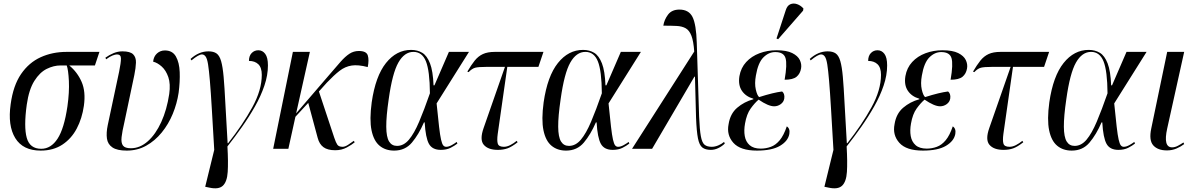

<svg xmlns="http://www.w3.org/2000/svg" viewBox="-20 -823 6618 1062"><path d="M205 10Q107 10 64.5 -59Q22 -128 39 -247Q53 -350 96.5 -413.5Q140 -477 205 -506.5Q270 -536 348 -536H530L505 -461H363Q408 -424 431.5 -370Q455 -316 444 -238Q434 -168 404.5 -112Q375 -56 325 -23Q275 10 205 10ZM208 0Q262 0 298.5 -56Q335 -112 353 -235Q364 -313 361 -375Q358 -437 349 -461H315Q277 -461 238.5 -442Q200 -423 170 -375.5Q140 -328 128 -244Q111 -121 128 -60.5Q145 0 208 0Z M681 10Q628 10 602 -7.5Q576 -25 571.5 -56.5Q567 -88 576 -131L639 -427Q649 -476 649 -499Q649 -522 627 -522Q618 -522 602.5 -516Q587 -510 567 -495L563 -504Q584 -519 608 -529Q632 -539 657 -539Q700 -539 716.5 -522.5Q733 -506 732 -476.5Q731 -447 723 -408L668 -147Q656 -96 652.5 -64.5Q649 -33 660 -18Q671 -3 704 -3Q754 -3 797.5 -41.5Q841 -80 872 -148Q903 -216 916 -303Q924 -359 911 -396.5Q898 -434 874.5 -455Q851 -476 827 -482Q830 -511 848.5 -527.5Q867 -544 892 -544Q934 -544 953 -510.5Q972 -477 974 -424Q976 -371 968 -310Q959 -250 935.5 -193Q912 -136 874.5 -90Q837 -44 788.5 -17Q740 10 681 10Z M1139 215 1115 210 1165 6Q1157 -130 1151.5 -223Q1146 -316 1141 -375Q1136 -434 1131 -466Q1126 -498 1117.5 -510Q1109 -522 1097 -522Q1079 -522 1039 -489L1034 -497Q1080 -539 1133 -539Q1161 -539 1177.5 -527.5Q1194 -516 1203 -485Q1212 -454 1217 -397.5Q1222 -341 1226.5 -251Q1231 -161 1239 -31H1242Q1323 -134 1375.5 -229.5Q1428 -325 1428 -409Q1428 -449 1409 -467.5Q1390 -486 1357 -486Q1357 -514 1372 -529.5Q1387 -545 1409 -545Q1432 -545 1447 -525Q1462 -505 1462 -461Q1462 -407 1442.5 -349.5Q1423 -292 1390.5 -234.5Q1358 -177 1318.5 -121Q1279 -65 1238 -13Q1243 74 1239.5 128Q1236 182 1213 204Q1190 226 1139 215Z M1491 0 1600 -536H1694L1618 -196L1803 -411Q1838 -452 1863.5 -481Q1889 -510 1912.5 -525.5Q1936 -541 1965 -541Q2007 -541 2014.5 -516Q2022 -491 2014 -452Q1961 -466 1925 -460.5Q1889 -455 1858 -431Q1827 -407 1788 -366L1744 -317L1829 -61Q1838 -34 1846 -22.5Q1854 -11 1875 -11Q1888 -11 1904.5 -21.5Q1921 -32 1937 -44L1942 -36Q1927 -23 1898.5 -7.5Q1870 8 1834 8Q1792 8 1769 -9Q1746 -26 1737 -61L1685 -254L1614 -177L1575 0Z M2160 10Q2112 10 2079.5 -17Q2047 -44 2035 -102.5Q2023 -161 2036 -257Q2057 -402 2115 -474.5Q2173 -547 2254 -547Q2289 -547 2315.5 -531Q2342 -515 2358.5 -472.5Q2375 -430 2378 -351H2383L2463 -536H2574L2395 -251Q2403 -171 2408.5 -123Q2414 -75 2419.5 -51Q2425 -27 2431.5 -19Q2438 -11 2448 -11Q2462 -11 2479 -20.5Q2496 -30 2506 -38L2510 -29Q2495 -17 2472.5 -5.5Q2450 6 2418 6Q2371 6 2352.5 -27.5Q2334 -61 2329 -146H2325Q2296 -79 2258.5 -34.5Q2221 10 2160 10ZM2176 -16Q2213 -16 2242 -50.5Q2271 -85 2298.5 -150Q2326 -215 2358 -307Q2357 -431 2336 -483.5Q2315 -536 2267 -536Q2217 -536 2183.5 -477Q2150 -418 2130 -274Q2116 -179 2116.5 -122Q2117 -65 2132 -40.5Q2147 -16 2176 -16Z M2734 6Q2680 6 2656 -22Q2632 -50 2655 -115L2773 -453H2668Q2627 -453 2609 -448.5Q2591 -444 2572 -424L2565 -427Q2586 -463 2605.5 -487.5Q2625 -512 2651 -524Q2677 -536 2717 -536H2986L2958 -453H2786L2733 -82Q2728 -45 2733.5 -28Q2739 -11 2767 -11Q2784 -11 2802.5 -20.5Q2821 -30 2838 -44L2843 -36Q2811 -11 2787.5 -2.5Q2764 6 2734 6Z M3111 10Q3063 10 3030.5 -17Q2998 -44 2986 -102.5Q2974 -161 2987 -257Q3008 -402 3066 -474.5Q3124 -547 3205 -547Q3240 -547 3266.5 -531Q3293 -515 3309.5 -472.5Q3326 -430 3329 -351H3334L3414 -536H3525L3346 -251Q3354 -171 3359.5 -123Q3365 -75 3370.5 -51Q3376 -27 3382.5 -19Q3389 -11 3399 -11Q3413 -11 3430 -20.5Q3447 -30 3457 -38L3461 -29Q3446 -17 3423.5 -5.5Q3401 6 3369 6Q3322 6 3303.5 -27.5Q3285 -61 3280 -146H3276Q3247 -79 3209.5 -34.5Q3172 10 3111 10ZM3127 -16Q3164 -16 3193 -50.5Q3222 -85 3249.5 -150Q3277 -215 3309 -307Q3308 -431 3287 -483.5Q3266 -536 3218 -536Q3168 -536 3134.5 -477Q3101 -418 3081 -274Q3067 -179 3067.5 -122Q3068 -65 3083 -40.5Q3098 -16 3127 -16Z M3476 0 3820 -538Q3816 -595 3804.5 -625Q3793 -655 3773 -666.5Q3753 -678 3722.5 -679.5Q3692 -681 3649 -681Q3654 -714 3675 -742Q3696 -770 3738 -770Q3790 -770 3810.5 -729Q3831 -688 3834 -586L3847 -178Q3850 -106 3856.5 -70Q3863 -34 3877 -22.5Q3891 -11 3917 -11Q3934 -11 3952.5 -18.5Q3971 -26 3985 -38L3989 -29Q3974 -14 3953.5 -4Q3933 6 3912 6Q3882 6 3865 -7Q3848 -20 3840.5 -58Q3833 -96 3830 -172L3824 -399H3821L3587 0Z M4167 10Q4075 10 4036.5 -33Q3998 -76 4010 -136Q4019 -194 4057.5 -227Q4096 -260 4147 -274V-277Q4105 -289 4083.5 -321Q4062 -353 4070 -402Q4078 -448 4107.5 -480Q4137 -512 4181 -528.5Q4225 -545 4275 -545Q4331 -545 4362 -529.5Q4393 -514 4404 -491Q4415 -468 4411 -445Q4406 -415 4386 -398.5Q4366 -382 4320 -382Q4335 -468 4325 -501.5Q4315 -535 4268 -535Q4232 -535 4202.5 -505.5Q4173 -476 4161 -405Q4153 -361 4160.5 -328Q4168 -295 4179 -286Q4220 -299 4251 -306.5Q4282 -314 4306 -317Q4313 -312 4316.5 -302Q4320 -292 4318 -278Q4315 -259 4298.5 -247Q4282 -235 4262 -235Q4230 -235 4176 -272Q4154 -253 4132 -222.5Q4110 -192 4101 -140Q4094 -102 4099.5 -70.5Q4105 -39 4126.5 -20Q4148 -1 4188 -1Q4217 -1 4244 -11Q4271 -21 4293 -47.5Q4315 -74 4332 -124Q4351 -112 4346 -82Q4339 -43 4294.5 -16.5Q4250 10 4167 10ZM4284 -606 4275 -610 4326 -766Q4334 -792 4351.5 -799.5Q4369 -807 4389 -800Q4409 -793 4424 -776L4422 -764Z M4564 215 4540 210 4590 6Q4582 -130 4576.5 -223Q4571 -316 4566 -375Q4561 -434 4556 -466Q4551 -498 4542.5 -510Q4534 -522 4522 -522Q4504 -522 4464 -489L4459 -497Q4505 -539 4558 -539Q4586 -539 4602.5 -527.5Q4619 -516 4628 -485Q4637 -454 4642 -397.5Q4647 -341 4651.5 -251Q4656 -161 4664 -31H4667Q4748 -134 4800.5 -229.5Q4853 -325 4853 -409Q4853 -449 4834 -467.5Q4815 -486 4782 -486Q4782 -514 4797 -529.5Q4812 -545 4834 -545Q4857 -545 4872 -525Q4887 -505 4887 -461Q4887 -407 4867.5 -349.5Q4848 -292 4815.5 -234.5Q4783 -177 4743.5 -121Q4704 -65 4663 -13Q4668 74 4664.5 128Q4661 182 4638 204Q4615 226 4564 215Z M5085 10Q4993 10 4954.5 -33Q4916 -76 4928 -136Q4937 -194 4975.5 -227Q5014 -260 5065 -274V-277Q5023 -289 5001.5 -321Q4980 -353 4988 -402Q4996 -448 5025.5 -480Q5055 -512 5099 -528.5Q5143 -545 5193 -545Q5249 -545 5280 -529.5Q5311 -514 5322 -491Q5333 -468 5329 -445Q5324 -415 5304 -398.5Q5284 -382 5238 -382Q5253 -468 5243 -501.5Q5233 -535 5186 -535Q5150 -535 5120.5 -505.5Q5091 -476 5079 -405Q5071 -361 5078.5 -328Q5086 -295 5097 -286Q5138 -299 5169 -306.5Q5200 -314 5224 -317Q5231 -312 5234.5 -302Q5238 -292 5236 -278Q5233 -259 5216.5 -247Q5200 -235 5180 -235Q5148 -235 5094 -272Q5072 -253 5050 -222.5Q5028 -192 5019 -140Q5012 -102 5017.5 -70.5Q5023 -39 5044.5 -20Q5066 -1 5106 -1Q5135 -1 5162 -11Q5189 -21 5211 -47.5Q5233 -74 5250 -124Q5269 -112 5264 -82Q5257 -43 5212.5 -16.5Q5168 10 5085 10Z M5531 6Q5477 6 5453 -22Q5429 -50 5452 -115L5570 -453H5465Q5424 -453 5406 -448.5Q5388 -444 5369 -424L5362 -427Q5383 -463 5402.5 -487.5Q5422 -512 5448 -524Q5474 -536 5514 -536H5783L5755 -453H5583L5530 -82Q5525 -45 5530.5 -28Q5536 -11 5564 -11Q5581 -11 5599.5 -20.5Q5618 -30 5635 -44L5640 -36Q5608 -11 5584.5 -2.5Q5561 6 5531 6Z M5908 10Q5860 10 5827.5 -17Q5795 -44 5783 -102.5Q5771 -161 5784 -257Q5805 -402 5863 -474.5Q5921 -547 6002 -547Q6037 -547 6063.5 -531Q6090 -515 6106.5 -472.5Q6123 -430 6126 -351H6131L6211 -536H6322L6143 -251Q6151 -171 6156.5 -123Q6162 -75 6167.5 -51Q6173 -27 6179.5 -19Q6186 -11 6196 -11Q6210 -11 6227 -20.5Q6244 -30 6254 -38L6258 -29Q6243 -17 6220.5 -5.5Q6198 6 6166 6Q6119 6 6100.5 -27.5Q6082 -61 6077 -146H6073Q6044 -79 6006.5 -34.5Q5969 10 5908 10ZM5924 -16Q5961 -16 5990 -50.5Q6019 -85 6046.5 -150Q6074 -215 6106 -307Q6105 -431 6084 -483.5Q6063 -536 6015 -536Q5965 -536 5931.5 -477Q5898 -418 5878 -274Q5864 -179 5864.5 -122Q5865 -65 5880 -40.5Q5895 -16 5924 -16Z M6435 9Q6384 9 6359 -19Q6334 -47 6348 -113L6436 -536H6530L6436 -112Q6413 -8 6463 -8Q6479 -8 6495 -16.5Q6511 -25 6526 -35L6530 -26Q6512 -12 6487.5 -1.5Q6463 9 6435 9Z"/></svg>

Font: Noto Serif Display Condensed
Style: Italic
Weight: 400
Width: 3
Italic angle: -12°
Designer: Monotype Design Team
Foundry: Monotype Imaging Inc.
Version: Version 2.009